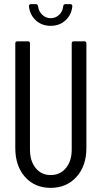

<svg xmlns="http://www.w3.org/2000/svg" viewBox="-20 -900 491 929"><path d="M54 -184V-690Q54 -700 64 -700H115Q125 -700 125 -690V-176Q125 -121 152.5 -87Q180 -53 225 -53Q271 -53 299 -87Q327 -121 327 -176V-690Q327 -700 337 -700H388Q398 -700 398 -690V-184Q398 -97 350 -44Q302 9 225 9Q148 9 101 -44Q54 -97 54 -184ZM120 -870Q120 -880 130 -880H153Q163 -880 164 -870Q167 -845 184.5 -828.5Q202 -812 225 -812Q249 -812 266 -828Q283 -844 286 -870Q287 -880 297 -880H320Q330 -880 330 -870Q326 -828 297 -801.5Q268 -775 225 -775Q182 -775 153 -802Q124 -829 120 -870Z"/></svg>

Font: Barlow Condensed
Style: Regular
Weight: 400
Width: 3
Designer: Jeremy Tribby
Foundry: Tribby Type
Version: Version 1.500